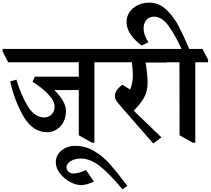

<svg xmlns="http://www.w3.org/2000/svg" viewBox="-64 -1033 1594 1452"><path d="M749 -562H650V46H631L532 -10V-352H347Q388 -312 411.5 -271Q435 -230 435 -195Q435 -147 416 -110.5Q397 -74 364.5 -53.5Q332 -33 293 -33Q186 -33 117 -147.5Q48 -262 13 -417L60 -431Q94 -315 146 -230Q198 -145 270 -145Q304 -145 326.5 -168Q349 -191 349 -225Q349 -272 297.5 -324Q246 -376 182 -414L199 -453H532V-562H-2L-44 -643V-663H706L749 -581Z M547 166Q502 166 470.5 185.5Q439 205 439 233Q439 251 453.5 265Q468 279 492 279Q532 279 586 252L646 340Q627 350 598.5 358.5Q570 367 550 367Q510 367 465 342.5Q420 318 389 278Q358 238 358 193Q358 159 377.5 130.5Q397 102 430.5 86Q464 70 505 70Q583 70 650 110.5Q717 151 769 210Q821 269 899 373L862 399Q764 280 691 223Q618 166 547 166Z M1196 -560H1037Q1044 -523 1048 -480Q1052 -437 1052 -404Q1052 -339 1022 -289Q992 -239 947 -196L1157 6L1095 52L865 -211Q852 -227 851 -228Q826 -255 815.5 -272Q805 -289 805 -309Q805 -333 823.5 -356.5Q842 -380 862 -392L920 -356Q927 -370 934 -400Q941 -430 941 -459Q941 -504 933 -562H747L705 -643V-663H1153L1196 -581Z M1510 -581V-562H1413V46H1393L1294 -10L1293 -562H1194L1152 -643V-663H1309Q1262 -766 1211 -836.5Q1160 -907 1101 -907Q1064 -907 1043 -881.5Q1022 -856 1022 -820Q1022 -792 1033 -762.5Q1044 -733 1058 -715V-713L1008 -689Q961 -721 927 -768Q893 -815 893 -868Q893 -906 914.5 -939.5Q936 -973 975.5 -993Q1015 -1013 1066 -1013Q1138 -1013 1194 -959.5Q1250 -906 1286 -837.5Q1322 -769 1367 -663H1467Z"/></svg>

Font: Martel ExtraBold
Style: Regular
Weight: 800
Designer: Dan Reynolds
Foundry: Dan Reynolds
Version: Version 1.001; ttfautohint (v1.1) -l 5 -r 5 -G 72 -x 0 -D la